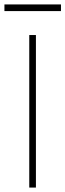

<svg xmlns="http://www.w3.org/2000/svg" viewBox="-28 -846 295 866"><path d="M104 -688H134V0H104ZM-8 -826H247V-796H-8Z"/></svg>

Font: Roundo ExtraLight
Style: Regular
Weight: 250
Designer: Namrata Goyal (Gurmukhi), Shiva Nallaperumal (Latin)
Foundry: Indian Type Foundry
Version: Version 1.000;PS 1.0;hotconv 1.0.88;makeotf.lib2.5.647800